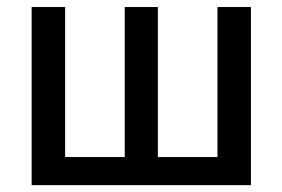

<svg xmlns="http://www.w3.org/2000/svg" viewBox="-20 -540 823 560"><path d="M72.3 0V-519.5H169.9V-82H343.8V-519.5H440.4V-82H614.3V-519.5H711.9V0Z"/></svg>

Font: GenEi M Gothic v2 Medium
Style: Regular
Weight: 500
Version: Version 2.0